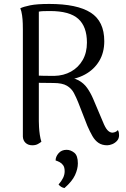

<svg xmlns="http://www.w3.org/2000/svg" viewBox="-20 -726 639 974"><path d="M144 11Q123 11 110 -1Q97 -13 96 -33V-577Q96 -587 95.5 -607Q95 -627 92 -648.5Q89 -670 83 -684Q99 -692 133 -699Q167 -706 230 -706Q371 -706 440 -662Q509 -618 509 -517Q509 -459 483 -416Q457 -373 411 -348Q365 -323 305 -319L311 -333Q352 -333 378.5 -318.5Q405 -304 422 -280Q439 -256 452 -226L502 -108Q514 -78 525 -66Q536 -54 549 -53Q554 -53 562.5 -55.5Q571 -58 578 -66Q582 -59 583 -52.5Q584 -46 584 -40Q584 -23 573.5 -11.5Q563 0 549 5.5Q535 11 524 11Q498 11 480 -1Q462 -13 449 -35.5Q436 -58 423 -88L377 -206Q367 -231 355 -254Q343 -277 319.5 -291Q296 -305 251 -305L167 -306L158 -343Q177 -342 201 -341.5Q225 -341 255 -341Q303 -342 340.5 -363Q378 -384 399.5 -421.5Q421 -459 421 -510Q421 -591 377 -630.5Q333 -670 234 -670Q214 -670 200 -669.5Q186 -669 177 -667V-111Q177 -101 178 -81.5Q179 -62 182 -42Q185 -22 190 -7Q184 -2 172.5 4.5Q161 11 144 11ZM307 228Q297 226 290 221.5Q283 217 277 210Q292 193 300 176.5Q308 160 308 143Q308 123 300.5 112.5Q293 102 282.5 96.5Q272 91 262 88Q262 69 277 51.5Q292 34 318 34Q338 34 356.5 48.5Q375 63 375 103Q375 131 360.5 162.5Q346 194 307 228Z"/></svg>

Font: Arima
Style: Regular
Weight: 400
Designer: Joana Correia and Natanael Gama
Foundry: NDISCOVER
Version: Version 1.101;gftools[0.9.23]